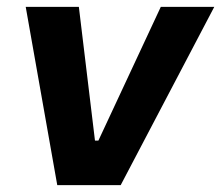

<svg xmlns="http://www.w3.org/2000/svg" viewBox="-20 -540 645 560"><path d="M147 0H332L605 -520H449L267 -130H257L210 -520H55Z"/></svg>

Font: Fixel Display
Style: Bold Italic
Weight: 700
Italic angle: -10°
Designer: AlfaBravo + MacPaw
Foundry: Kyrylo Tkachov, Marchela Mozhyna, Serhii Makarenko, Maria Weinstein, Zakhar Kryvoshyya
Version: Version 1.210;Glyphs 3.2 (3217)